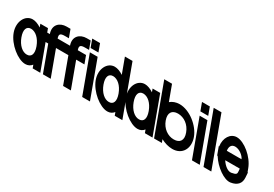

<svg xmlns="http://www.w3.org/2000/svg" viewBox="-90 -1885 4264 2993"><g transform="rotate(30 2042.0 -389.0)"><path d="M-112.1 -281C-175.6 -453 -91.6 -612 41.4 -613C90.4 -613 145.2 -591.8 198.2 -556.6L177.4 -613H314.4L340.3 -543L435.6 -284.6L436.9 -281L533.1 -20L558.9 50H421.9L401.5 -5.5C374.5 29.4 335.2 50.4 285.9 50C150.8 50 -49.4 -111 -112.1 -281ZM27.9 -281C71.4 -163 153.9 -89 234.3 -90C314.7 -90 343.4 -160.8 301.8 -275.7L299.9 -281C256 -400 175 -472 93.1 -473C12.3 -473 -16 -400 27.9 -281Z M526.1 -547H604.8H674.8L726.4 -407H656.4H577.7L720.4 -20L746.2 50H606.2L580.4 -20L437.7 -407H407.7H337.7L286 -547H356H386.1C334.5 -694.2 433.4 -779 554.2 -779H624.2L675.9 -639H605.9C522.4 -639 501.8 -617.8 526.1 -547Z M889.1 -547H967.8H1037.8L1089.4 -407H1019.4H940.7L1083.4 -20L1109.2 50H969.2L943.4 -20L800.7 -407H770.7H700.7L649 -547H719H749.1C697.5 -694.2 796.4 -779 917.2 -779H987.2L1038.9 -639H968.9C885.4 -639 864.8 -617.8 889.1 -547Z M1114.8 -677H1044.8L993.2 -817H1063.2H1064.2H1134.2L1185.8 -677H1115.8ZM1094.3 -543 1068.4 -613H1208.4L1234.3 -543L1427.1 -20L1452.9 50H1312.9L1287.1 -20Z M1364.5 -282C1301.4 -453 1385.4 -612 1518.4 -613C1567.4 -613 1622.2 -591.8 1675.2 -556.7L1600.6 -759L1574.8 -829H1711.8L1737.6 -759L1912.2 -285.6L1913.5 -282L2010.1 -20L2035.9 50H1898.9L1878.5 -5.5C1851.5 29.4 1812.2 50.4 1762.9 50C1627.8 50 1427.6 -111 1364.5 -282ZM1504.5 -282C1548.4 -163 1630.9 -89 1711.3 -90C1791.7 -90 1820.4 -160.8 1778.5 -276.6L1776.5 -282C1733 -400 1652 -472 1570.1 -473C1489.3 -473 1461 -400 1504.5 -282Z M1907.9 -281C1844.4 -453 1928.4 -612 2061.4 -613C2110.4 -613 2165.2 -591.8 2218.2 -556.6L2197.4 -613H2334.4L2360.3 -543L2455.6 -284.6L2456.9 -281L2553.1 -20L2578.9 50H2441.9L2421.5 -5.5C2394.5 29.4 2355.2 50.4 2305.9 50C2170.8 50 1970.6 -111 1907.9 -281ZM2047.9 -281C2091.4 -163 2173.9 -89 2254.3 -90C2334.7 -90 2363.4 -160.8 2321.8 -275.7L2319.9 -281C2276 -400 2195 -472 2113.1 -473C2032.3 -473 2004 -400 2047.9 -281Z M2726.3 -6.1 2746.9 50H2606.9L2581.1 -20L2484.9 -281L2308.6 -759L2282.8 -829H2422.8L2448.6 -759L2523.4 -556.1C2564.8 -591.4 2620.7 -612.6 2686.4 -613C2869.3 -613 3071.2 -451 3132.9 -281C3195.9 -110 3115.3 51 2930.9 50C2864.8 50 2793.4 29 2726.3 -6.1ZM2624.9 -281C2668.4 -163 2770.4 -89 2879.3 -90C2989.7 -90 3037.8 -162 2992.9 -281C2949 -400 2848.8 -472 2738.1 -473C2627.7 -473 2581 -400 2624.9 -281Z M3090.8 -677H3020.8L2969.2 -817H3039.2H3040.2H3110.2L3161.8 -677H3091.8ZM3070.3 -543 3044.4 -613H3184.4L3210.3 -543L3403.1 -20L3428.9 50H3288.9L3263.1 -20Z M3198.6 -759 3172.8 -829H3312.8L3338.6 -759L3611.1 -20L3636.9 50H3496.9L3471.1 -20Z M3684.7 -351H3949.1C3931 -400 3850 -472 3768.1 -473C3704.6 -473 3674.1 -428 3684.7 -351ZM3600.6 -211H3591.7L3565.9 -281L3540.1 -351H3547.8C3526.7 -494.4 3601.6 -612.1 3716.4 -613C3851.6 -613 4047.8 -452 4110.8 -281L4132.2 -223H4139.2L4145.4 -133C4151.8 -37 4101 31 3982.7 49C3871.3 68 3691.5 -63.3 3600.6 -211ZM3998.5 -211H3737.2C3787.2 -131 3860.8 -79.5 3915.6 -89H3916.5C4000.2 -104 4009 -117 4002.8 -173Z"/></g></svg>

Font: Nordica Plus
Style: NordicaClassicRgCondOpObl
Weight: 500
Version: Version 1.01